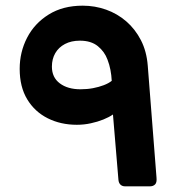

<svg xmlns="http://www.w3.org/2000/svg" viewBox="-20 -652 637 677"><path d="M421 5Q411 5 404.8 -0.9Q398.6 -6.9 397.6 -18L378.3 -248.3Q364.6 -238.8 344.4 -230.6Q324.3 -222.5 300.3 -217.3Q276.3 -212 251 -212Q194.1 -212 148.2 -235Q102.4 -258 75.9 -301.9Q49.4 -345.8 49.4 -409.1Q49.4 -468.3 75.5 -518.9Q101.6 -569.6 151.7 -600.8Q201.7 -632 271.6 -632Q314.7 -632 354.1 -618Q393.5 -604 425.1 -576.8Q456.6 -549.6 476.9 -510.3Q497.1 -471 501 -420.4L531.9 -25.2Q533.5 -8.5 526.9 -1.8Q520.2 5 508.9 5ZM263.7 -337.2Q287.2 -337.2 307.9 -341.1Q328.5 -345 345.7 -351.6Q362.9 -358.1 374 -367Q373 -387.1 369.4 -405.6Q365.9 -424.1 359.1 -441.6Q348.8 -469.9 324.9 -489.3Q301 -508.6 261.7 -508.6Q231.5 -508.6 209.1 -496.9Q186.7 -485.1 174.9 -464.6Q163 -444 163 -417.1Q163 -379 190.9 -358.1Q218.7 -337.2 263.7 -337.2Z"/></svg>

Font: Rubik Light
Style: Italic
Weight: 300
Italic angle: -12°
Designer: Hubert and Fischer
Foundry: Hubert and Fischer
Version: Version 2.300;gftools[0.9.30]